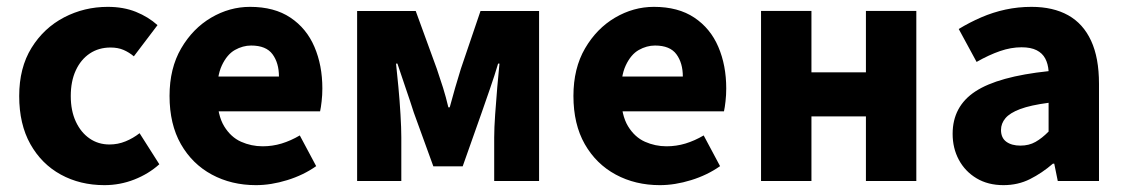

<svg xmlns="http://www.w3.org/2000/svg" viewBox="-20 -528 3284 560"><path d="M284.5 12Q213.7 12 157.4 -18.8Q101.2 -49.6 68.6 -107.6Q36 -165.7 36 -247.8Q36 -330.4 71.9 -388.4Q107.9 -446.5 166.9 -477.3Q225.9 -508 294.3 -508Q340.2 -508 376.5 -493.4Q412.8 -478.7 439.4 -454.7L370.4 -363.7Q356.6 -375.3 340.3 -382.4Q324 -389.4 302.5 -389.4Q268 -389.4 241.9 -372Q215.8 -354.6 201.1 -322.8Q186.4 -291.1 186.4 -247.8Q186.4 -205 201.2 -173.2Q216 -141.5 241.3 -124.1Q266.6 -106.6 299.4 -106.6Q323.9 -106.6 346.1 -115.7Q368.2 -124.7 387.1 -139.5L444.7 -48.9Q413.7 -20.9 371.8 -4.4Q329.9 12 284.5 12Z M726.4 12Q655.1 12 597.9 -18.8Q540.8 -49.6 507.6 -107.6Q474.5 -165.7 474.5 -248.2Q474.5 -328.8 508.4 -386.9Q542.2 -444.9 595.9 -476.5Q649.6 -508 709.2 -508Q780.2 -508 827.1 -476.6Q874.1 -445.2 897.1 -391.3Q920.2 -337.4 920.2 -270Q920.2 -250.6 918.1 -232.6Q916.1 -214.5 913.6 -203.3H588.5L587.4 -304.7H793.6Q793.6 -344.3 774.9 -369.7Q756.2 -395.2 712.4 -395.2Q688.3 -395.2 665.1 -382.2Q642 -369.1 627 -337Q612 -305 613.2 -248.2Q614.3 -191.9 633.7 -159.9Q653.2 -127.9 683.1 -114.6Q713 -101.3 746 -101.3Q774.6 -101.3 801.4 -109.4Q828.2 -117.6 854.4 -133L902.2 -43.4Q864.8 -17.1 817.7 -2.6Q770.6 12 726.4 12Z M1021.6 0V-496H1192.5L1254 -327.4Q1263.8 -298.7 1272.3 -271.8Q1280.7 -244.9 1287.7 -215H1291.7Q1299.7 -244.9 1307.5 -271.8Q1315.3 -298.7 1324.2 -327.4L1381.5 -496H1552.3V0H1421.4V-127.2Q1421.4 -154.4 1424.2 -194.2Q1427.1 -234 1430.4 -274.2Q1433.8 -314.4 1436.8 -342.5H1432.8Q1422.8 -308.5 1409.4 -270Q1396 -231.4 1385 -199.8L1329.5 -42.9H1243.9L1186.9 -199.8Q1176.9 -231.4 1163.5 -270.2Q1150.1 -309 1139.1 -342.5H1135.1Q1138.1 -314.4 1142 -274.2Q1145.8 -234 1148.1 -194.2Q1150.5 -154.4 1150.5 -127.2V0Z M1904.4 12Q1833.1 12 1775.9 -18.8Q1718.8 -49.6 1685.6 -107.6Q1652.5 -165.7 1652.5 -248.2Q1652.5 -328.8 1686.4 -386.9Q1720.2 -444.9 1773.9 -476.5Q1827.6 -508 1887.2 -508Q1958.2 -508 2005.1 -476.6Q2052.1 -445.2 2075.1 -391.3Q2098.2 -337.4 2098.2 -270Q2098.2 -250.6 2096.1 -232.6Q2094.1 -214.5 2091.6 -203.3H1766.5L1765.4 -304.7H1971.6Q1971.6 -344.3 1952.9 -369.7Q1934.2 -395.2 1890.4 -395.2Q1866.3 -395.2 1843.1 -382.2Q1820 -369.1 1805 -337Q1790 -305 1791.2 -248.2Q1792.3 -191.9 1811.7 -159.9Q1831.2 -127.9 1861.1 -114.6Q1891 -101.3 1924 -101.3Q1952.6 -101.3 1979.4 -109.4Q2006.2 -117.6 2032.4 -133L2080.2 -43.4Q2042.8 -17.1 1995.7 -2.6Q1948.6 12 1904.4 12Z M2199.7 0V-496.1H2346.7V-317.1H2505.6V-496.1H2652.6V0H2505.6V-188.6H2346.7V0Z M2906.8 12Q2861.5 12 2828.2 -8Q2795 -27.9 2776.7 -61.8Q2758.5 -95.7 2758.5 -137.6Q2758.5 -217.8 2824.9 -261.4Q2891.4 -305 3038.4 -320.5Q3036.9 -341.6 3028.7 -357.2Q3020.4 -372.9 3003.5 -381.5Q2986.5 -390.1 2959.6 -390.1Q2928.7 -390.1 2896.7 -379Q2864.7 -368 2828.4 -347.4L2776.3 -443.4Q2807.8 -462.6 2842 -477.4Q2876.2 -492.2 2912.8 -500.1Q2949.4 -508 2988.4 -508Q3051.6 -508 3095.5 -483.5Q3139.3 -459 3162.3 -409.3Q3185.4 -359.6 3185.4 -283.3V0H3065.2L3054.9 -50.6H3050.9Q3019.2 -23.2 2984.1 -5.6Q2949.1 12 2906.8 12ZM2956.2 -103.3Q2981.2 -103.3 3000.2 -114.1Q3019.3 -124.9 3038.4 -144.3V-228.2Q2986 -221.3 2955.7 -210Q2925.4 -198.6 2912.5 -183.2Q2899.6 -167.8 2899.6 -149Q2899.6 -125.8 2915.2 -114.5Q2930.7 -103.3 2956.2 -103.3Z"/></svg>

Font: Source Sans 3
Style: Regular
Weight: 200
Designer: Paul D. Hunt
Foundry: Adobe
Version: Version 3.046;hotconv 1.0.118;makeotfexe 2.5.65603